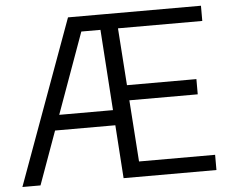

<svg xmlns="http://www.w3.org/2000/svg" viewBox="-52 -801 1028 861"><g transform="rotate(-5 462.0 -370.0)"><path d="M14.5 0 284.5 -740H458.5L458 -671.5H338.5L96 0ZM155.5 -239.5 175 -308H479.5V-239.5ZM470 0 420 -740H883V-671.5H503.5L545.5 -68.5H888V0ZM491.5 -345.5V-414H834V-345.5Z"/></g></svg>

Font: Encode Sans Condensed Thin
Style: Regular
Weight: 400
Version: Version 3.002